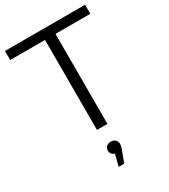

<svg xmlns="http://www.w3.org/2000/svg" viewBox="-229 -806 1033 1175"><g transform="rotate(-30 287.0 -219.0)"><path d="M4 -700V-636H250V0H324V-636H570V-700ZM287 104C261 104 244 121 244 143C244 162 255 176 273 180L252 262H291L319 188C327 170 330 156 330 143C330 122 313 104 287 104Z"/></g></svg>

Font: Talent
Style: Regular
Weight: 400
Designer: Mike Powis
Version: Version 1.001;hotconv 1.0.109;makeotfexe 2.5.65596